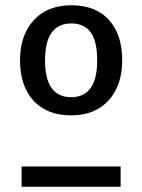

<svg xmlns="http://www.w3.org/2000/svg" viewBox="-20 -709 540 729"><path d="M444 -480Q444 -385 392.5 -328Q341 -271 250 -271Q158 -271 107 -327Q56 -383 56 -480Q56 -575 108 -632Q160 -689 251 -689Q343 -689 393.5 -633.5Q444 -578 444 -480ZM151 -480Q151 -340 250 -340Q349 -340 349 -480Q349 -552 324.5 -586Q300 -620 251 -620Q151 -620 151 -480ZM62 -77H438V0H62Z"/></svg>

Font: FiraGOUPP
Style: Medium
Weight: 400
Designer: bBox Type
Foundry: bBox Type GmbH
Version: Version 1.001